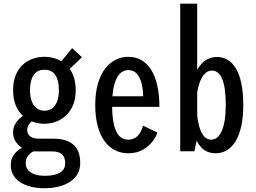

<svg xmlns="http://www.w3.org/2000/svg" viewBox="-20 -820 1390 1041"><path d="M221.3 -149Q188.2 -149 157.7 -159.8Q127.2 -170.6 103.1 -192.9Q79.1 -215.2 65.1 -249.6Q51.1 -283.9 51.1 -331Q51.1 -377.9 64.9 -412Q78.7 -446.1 102.6 -468.2Q126.5 -490.4 157.1 -501.2Q187.8 -512 221.3 -512Q254.5 -512 284.8 -501.2Q315.1 -490.4 339 -468.2Q362.9 -446.1 376.6 -412Q390.4 -377.9 390.4 -331Q390.4 -283.9 375.8 -249.6Q361.2 -215.2 336.8 -192.9Q312.3 -170.6 282.4 -159.8Q252.4 -149 221.3 -149ZM221.3 -219.7Q245.7 -219.7 263.2 -232.9Q280.7 -246 290 -270.8Q299.3 -295.6 299.3 -331Q299.3 -383.6 280 -412.8Q260.7 -441.9 221.3 -441.9Q181.4 -441.9 162 -412.8Q142.7 -383.6 142.7 -331Q142.7 -295.6 152.1 -270.8Q161.6 -246 179.1 -232.9Q196.6 -219.7 221.3 -219.7ZM326.4 -417 286.4 -455.6 371 -559.1 424.6 -509.6ZM274.7 -68Q316.6 -68 348.2 -54.4Q379.8 -40.9 397.4 -12Q415 16.9 415 62.6Q415 97.5 400.2 123.4Q385.4 149.3 358.7 166.4Q332 183.5 296.7 192Q261.4 200.6 220.3 200.6Q179.9 200.6 146.4 192.1Q112.9 183.6 88.8 167.6Q64.6 151.6 51.5 128.4Q38.4 105.1 38.4 75.5Q38.4 46.9 50.5 26.5Q62.6 6.2 80.7 -7.1Q98.7 -20.4 117 -28Q135.3 -35.6 147.1 -38.7L196 -12.4Q178.7 -8.4 161 0.7Q143.4 9.7 131.5 25.5Q119.6 41.3 119.6 65.9Q119.6 86.1 131.7 101.2Q143.9 116.3 166.9 124.7Q190 133.1 222.9 133.1Q254.4 133.1 279.4 126.5Q304.4 119.8 318.9 105Q333.4 90.1 333.4 65.4Q333.4 44.9 326.4 30.5Q319.3 16.1 303.6 8.6Q287.9 1 262 1H151.6Q134.3 1 110.6 -11.4Q86.9 -23.8 69 -46.7Q51 -69.6 51 -101.6Q51 -124.4 59.7 -142.1Q68.4 -159.9 81.4 -172.9Q94.4 -186 107.5 -194.5Q120.6 -202.9 128.9 -207.4L175 -178.7Q165.1 -173.2 154.1 -164.2Q143 -155.2 135.3 -143.1Q127.6 -131 127.6 -116.4Q127.6 -98.9 136.3 -88.2Q145.1 -77.4 159.3 -72.7Q173.6 -68 189.6 -68Z M570.4 -298.1H756.1Q756.1 -330 748.9 -362.9Q741.6 -395.8 723.9 -417.9Q706.1 -440 675.1 -440Q648.7 -440 629.2 -419.9Q609.6 -399.9 598.8 -357.6Q588 -315.4 588 -248.9Q588 -187.1 597.4 -145.7Q606.9 -104.3 626 -83.5Q645.1 -62.7 674.1 -62.7Q699.9 -62.7 716.7 -75.2Q733.5 -87.7 742.8 -105.5Q752 -123.2 755.6 -138.6L833.7 -101.4Q827.4 -81 808.1 -54.7Q788.9 -28.4 755.7 -8.7Q722.4 11 674.1 11Q636.1 11 603.7 -5.4Q571.3 -21.7 547.2 -54.4Q523.1 -87 509.8 -136.1Q496.4 -185.1 496.4 -250.6Q496.4 -316.3 510.6 -365.4Q524.8 -414.4 549.6 -447Q574.5 -479.6 606.7 -495.8Q638.9 -512 675 -512Q717.1 -512 748.7 -492.9Q780.4 -473.8 801.6 -438.4Q822.9 -402.9 833.6 -352.8Q844.3 -302.6 844.3 -240.4H570.4Z M957.1 0V-800H1049.1V-71L1034.1 0ZM1157 -511Q1188.5 -511 1214.6 -495.5Q1240.6 -479.9 1259.5 -448Q1278.4 -416.1 1288.7 -367Q1299 -318 1299 -251Q1299 -184 1287.8 -134.6Q1276.5 -85.1 1256.5 -52.9Q1236.4 -20.6 1209.1 -4.8Q1181.8 11 1149.4 11Q1099.8 11 1070.1 -21.9Q1040.4 -54.7 1027.4 -106.1Q1014.3 -157.4 1014.3 -213.4L1047.8 -208.6Q1050.1 -173.7 1058.6 -140.2Q1067.1 -106.7 1083.2 -84.7Q1099.4 -62.7 1124.4 -62.7Q1142.4 -62.7 1157 -74.3Q1171.6 -85.9 1182.2 -109.5Q1192.7 -133.1 1198.4 -168.4Q1204.1 -203.8 1204.1 -251Q1204.1 -299.1 1199.1 -334.2Q1194.1 -369.3 1184.5 -392.2Q1174.9 -415.1 1160.9 -426.2Q1147 -437.3 1128.7 -437.3Q1104.5 -437.3 1087.4 -417.1Q1070.2 -397 1060.3 -366.2Q1050.4 -335.4 1047.8 -303.4L1014.3 -296.3Q1014.3 -352.3 1030.8 -401.2Q1047.3 -450.1 1079.1 -480.6Q1110.9 -511 1157 -511Z"/></svg>

Font: League Mono Thin Condensed
Style: Regular
Weight: 100
Width: 1
Designer: Tyler Finck
Foundry: The League of Moveable Type / Tyler Finck
Version: Version 2.300;RELEASE